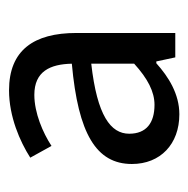

<svg xmlns="http://www.w3.org/2000/svg" viewBox="-16 -833 417 425"><g transform="rotate(-90 192.5 -620.5)"><path d="M152 -432C197 -432 235 -456 265 -483H269L278 -441H332V-660C332 -754 294 -809 205 -809C147 -809 92 -785 56 -762L82 -715C111 -734 155 -753 195 -753C247 -753 263 -718 264 -670C109 -656 42 -616 42 -537C42 -474 86 -432 152 -432ZM173 -487C133 -487 109 -505 109 -543C109 -584 149 -614 264 -627V-532C231 -502 202 -487 173 -487Z"/></g></svg>

Font: Noto Sans CJK JP Regular
Style: Regular
Weight: 400
Designer: Ryoko NISHIZUKA (kana & ideographs); Paul D. Hunt (Latin, Greek & Cyrillic); Wenlong ZHANG (bopomofo); Sandoll Communica
Foundry: Adobe Systems Incorporated
Version: Version 1.001;PS 1.001;hotconv 1.0.78;makeotf.lib2.5.61930